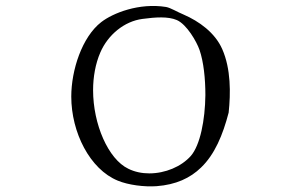

<svg xmlns="http://www.w3.org/2000/svg" viewBox="-20 -684 1040 660"><path d="M766 -297C773 -363 774 -447 744 -515C719 -572 664 -611 611 -634C589 -643 567 -657 551 -660C458 -675 368 -639 328 -608C262 -557 225 -443 225 -352C225 -229 289 -102 385 -63C421 -48 476 -41 518 -44C585 -49 634 -72 671 -108C718 -153 746 -220 766 -297ZM686 -357C685 -271 668 -185 636 -148C603 -111 548 -88 493 -88C468 -88 443 -93 421 -104C352 -137 300 -257 300 -374C300 -419 308 -465 325 -504C351 -564 407 -611 470 -619C514 -625 558 -628 588 -615C622 -600 656 -541 666 -512C680 -471 686 -414 686 -357Z"/></svg>

Font: Yuji Syuku Std R
Style: Regular
Weight: 400
Designer: Kataoka Yuji
Foundry: Kinuta Font Factory
Version: Version 3.000;hotconv 1.0.111;makeotfexe 2.5.65597